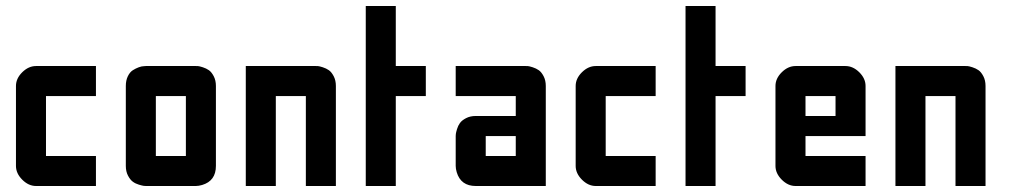

<svg xmlns="http://www.w3.org/2000/svg" viewBox="-20 -620 3372 640"><path d="M299.8 0H100.1Q75.2 0 54.2 -21Q33.2 -42 33.2 -66.9V-333.5Q33.2 -358.4 54.2 -379.2Q75.2 -399.9 100.1 -399.9H299.8V-299.8H133.3V-100.1H299.8Z M399.4 -66.9V-333.5Q399.4 -352.1 406.2 -366Q413.1 -379.9 422.9 -386Q432.6 -392.1 442.6 -395.8Q452.6 -399.4 459.5 -399.4L466.3 -399.9H632.8Q635.7 -399.9 640.1 -399.7Q644.5 -399.4 656 -395.8Q667.5 -392.1 676.3 -386Q685.1 -379.9 692.4 -366Q699.7 -352.1 699.7 -333.5V-66.9Q699.7 -17.1 653.8 -3.4Q642.1 0 632.8 0H466.3Q463.4 0 459 -0.5Q454.6 -1 443.1 -4.4Q431.6 -7.8 422.9 -14.2Q414.1 -20.5 406.7 -34.4Q399.4 -48.3 399.4 -66.9ZM599.6 -299.8H499.5V-100.1H599.6Z M899.4 0H799.3V-399.9H1032.7Q1035.6 -399.9 1040 -399.7Q1044.4 -399.4 1055.9 -395.8Q1067.4 -392.1 1076.2 -386Q1085 -379.9 1092.3 -366Q1099.6 -352.1 1099.6 -333.5V0H999.5V-299.8H899.4Z M1299.3 -600.1V-399.9H1399.4V-299.8H1299.3V0H1199.2V-600.1Z M1499 -399.9H1732.4Q1735.4 -399.9 1739.7 -399.7Q1744.1 -399.4 1755.6 -395.8Q1767.1 -392.1 1775.9 -386Q1784.7 -379.9 1792 -366Q1799.3 -352.1 1799.3 -333.5V0H1565.9Q1516.1 0 1502.4 -45.9Q1499 -57.6 1499 -66.9V-166.5Q1499 -169.4 1499.5 -173.8Q1500 -178.2 1503.4 -189.7Q1506.8 -201.2 1513.2 -210Q1519.5 -218.8 1533.4 -226.1Q1547.4 -233.4 1565.9 -233.4H1699.2V-299.8H1499ZM1699.2 -166.5H1599.1V-100.1H1699.2Z M2165.5 0H1965.8Q1940.9 0 1919.9 -21Q1898.9 -42 1898.9 -66.9V-333.5Q1898.9 -358.4 1919.9 -379.2Q1940.9 -399.9 1965.8 -399.9H2165.5V-299.8H1999V-100.1H2165.5Z M2365.2 -600.1V-399.9H2465.3V-299.8H2365.2V0H2265.1V-600.1Z M2865.2 0H2631.8Q2606.9 0 2585.9 -21Q2564.9 -42 2564.9 -66.9V-333.5Q2564.9 -358.4 2585.9 -379.2Q2606.9 -399.9 2631.8 -399.9H2798.3Q2823.2 -399.9 2844.2 -379.2Q2865.2 -358.4 2865.2 -333.5V-166.5H2665V-100.1H2865.2ZM2665 -233.4H2765.1V-299.8H2665Z M3064.9 0H2964.8V-399.9H3198.2Q3201.2 -399.9 3205.6 -399.7Q3210 -399.4 3221.4 -395.8Q3232.9 -392.1 3241.7 -386Q3250.5 -379.9 3257.8 -366Q3265.1 -352.1 3265.1 -333.5V0H3165V-299.8H3064.9Z"/></svg>

Font: Malkor
Style: Bold
Weight: 700
Version: Version 1.3